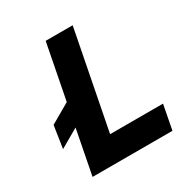

<svg xmlns="http://www.w3.org/2000/svg" viewBox="-160 -802 880 924"><g transform="rotate(-30 280.0 -340.0)"><path d="M222 -680H372L266 -136H560L534 0H90ZM52.8 -310.7 319.8 -464.8 300.8 -340.9 33.9 -186.8Z"/></g></svg>

Font: Teachers[wght] Italic
Style: Regular
Weight: 400
Designer: Alfredo Marco Pradil & Chank Diesel
Version: Version 1.000;Glyphs 3.1.2 (3151)